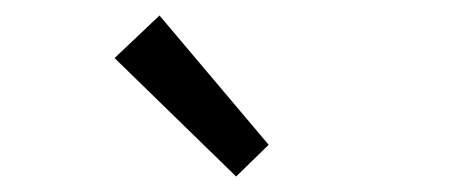

<svg xmlns="http://www.w3.org/2000/svg" viewBox="-20 -801 582 248"><path d="M285 -573 128 -726 186 -781 327 -614Z"/></svg>

Font: Pinyin1712
Style: Regular
Weight: 400
Version: Version 1